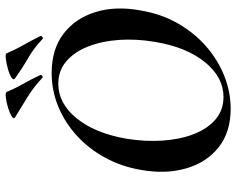

<svg xmlns="http://www.w3.org/2000/svg" viewBox="-100 -743 855 695"><g transform="rotate(-90 327.5 -395.5)"><path d="M281 12Q197 12 142 -31.5Q87 -75 65.5 -149Q44 -223 60 -313Q72 -383 104 -442Q136 -501 183.5 -544.5Q231 -588 289 -612Q347 -636 411 -636Q497 -636 553 -593Q609 -550 631.5 -477Q654 -404 637 -313Q624 -237 589 -177Q554 -117 505 -75Q456 -33 398.5 -10.5Q341 12 281 12ZM324 -14Q395 -14 449.5 -80.5Q504 -147 523 -260Q535 -329 530.5 -392Q526 -455 506.5 -504.5Q487 -554 453 -583Q419 -612 372 -612Q301 -612 247 -546Q193 -480 173 -366Q162 -299 166 -236Q170 -173 189 -123Q208 -73 242 -43.5Q276 -14 324 -14ZM534 -669Q500 -701 465 -721Q430 -741 392 -768Q383 -774 394.5 -781.5Q406 -789 426 -794.5Q446 -800 463 -802Q480 -804 482 -799Q496 -766 511.5 -739Q527 -712 544 -678Q546 -674 541.5 -670Q537 -666 534 -669ZM394 -669Q360 -701 326 -722Q292 -743 251 -768Q242 -773 254 -780.5Q266 -788 285.5 -794Q305 -800 322.5 -802Q340 -804 342 -799Q356 -766 371.5 -739Q387 -712 403 -678Q405 -674 401 -670.5Q397 -667 394 -669Z"/></g></svg>

Font: Cormorant Light
Style: Bold Italic
Weight: 700
Italic angle: -10°
Version: Version 4.000